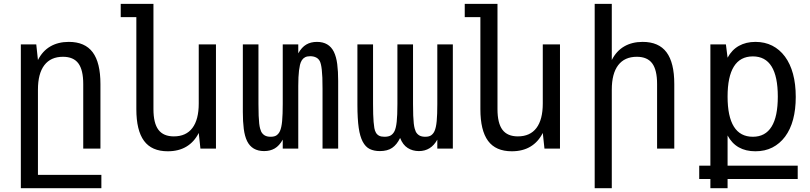

<svg xmlns="http://www.w3.org/2000/svg" viewBox="-20 -780 4254 1008"><path d="M89.4 -546.9H170.4L179.2 -464.8Q203.1 -512.2 244.1 -536.1Q285.2 -560.1 341.3 -560.1Q425.8 -560.1 466.6 -505.6Q507.3 -451.2 507.3 -338.9V0H417V-338.9Q417 -412.6 391.4 -447.3Q365.7 -481.9 310.5 -481.9Q246.6 -481.9 212.9 -438Q179.2 -394 179.2 -309.1V138.2H512.2V208H89.4Z M860.8 14.2Q776.4 14.2 736.1 -40.5Q695.8 -95.2 695.8 -207V-689.9H613.8V-759.8H785.6V-207Q785.6 -133.3 811.8 -98.6Q837.9 -64 892.6 -64Q957 -64 990.2 -108.2Q1023.4 -152.3 1023.4 -236.8V-546.9H1113.8V0H1032.2L1023.4 -82Q999.5 -34.7 958.7 -10.3Q918 14.2 860.8 14.2Z M1366.7 13.2Q1303.2 13.2 1277.3 -39.1Q1264.6 -65.4 1259.8 -103.5Q1254.9 -141.6 1254.9 -191.9V-546.9H1336.9V-233.9Q1336.9 -197.8 1337.9 -173.1Q1338.9 -148.4 1340.8 -131.8Q1342.8 -115.2 1345.5 -105.5Q1348.1 -95.7 1351.1 -89.4Q1357.4 -76.7 1369.4 -69.3Q1381.3 -62 1400.9 -62Q1421.9 -62 1432.9 -70.3Q1443.8 -78.6 1449.7 -91.8Q1458 -109.9 1461.2 -144.5Q1464.4 -179.2 1464.4 -233.9V-546.9H1545.9V-500Q1564 -532.2 1587.9 -546.1Q1611.8 -560.1 1644 -560.1Q1707 -560.1 1732.9 -507.8Q1745.6 -481.4 1750.5 -443.4Q1755.4 -405.3 1755.4 -355V0H1673.3V-313Q1673.3 -347.7 1672.4 -372.3Q1671.4 -397 1669.4 -413.8Q1667.5 -430.7 1665 -440.9Q1662.6 -451.2 1659.7 -457.5Q1652.8 -471.7 1639.4 -478.3Q1626 -484.9 1608.4 -484.9Q1591.8 -484.9 1581.3 -479.2Q1570.8 -473.6 1564.5 -463.4Q1558.1 -453.1 1554.9 -439.5Q1551.8 -425.8 1549.8 -409.7Q1547.9 -394 1546.9 -374Q1545.9 -354 1545.9 -329.1V0H1464.4V-46.9Q1446.3 -14.6 1422.4 -0.7Q1398.4 13.2 1366.7 13.2Z M1974.1 13.2Q1943.8 13.2 1921.4 2.4Q1898.9 -8.3 1883.8 -37.1Q1877 -50.3 1871.8 -67.9Q1866.7 -85.4 1863.3 -108.6Q1859.9 -131.8 1858.2 -161.9Q1856.4 -191.9 1856.4 -230V-546.9H1938.5V-233.9Q1938.5 -175.8 1941.4 -140.1Q1942.9 -122.1 1945.3 -107.7Q1947.8 -93.3 1953.9 -83Q1960 -72.8 1970.5 -67.4Q1981 -62 1998.5 -62Q2020.5 -62 2032.5 -69.8Q2044.4 -77.6 2051.3 -91.8Q2059.1 -107.4 2062.7 -140.6Q2066.4 -173.8 2066.4 -233.9V-546.9H2148.4V-233.9Q2148.4 -197.8 2149.4 -173.1Q2150.4 -148.4 2152.3 -131.8Q2154.3 -115.2 2157 -105.5Q2159.7 -95.7 2162.6 -89.4Q2168.9 -76.7 2180.9 -69.3Q2192.9 -62 2212.4 -62Q2233.4 -62 2244.4 -70.3Q2255.4 -78.6 2261.2 -91.8Q2269.5 -109.9 2272.7 -144.5Q2275.9 -179.2 2275.9 -233.9V-546.9H2357.4V0H2275.9V-46.9Q2242.7 13.2 2179.2 13.2Q2146 13.2 2120.4 -3.2Q2094.7 -19.5 2080.6 -55.7Q2063.5 -20.5 2038.8 -3.7Q2014.2 13.2 1974.1 13.2Z M2667 14.2Q2582.5 14.2 2542.2 -40.5Q2502 -95.2 2502 -207V-689.9H2419.9V-759.8H2591.8V-207Q2591.8 -133.3 2617.9 -98.6Q2644 -64 2698.7 -64Q2763.2 -64 2796.4 -108.2Q2829.6 -152.3 2829.6 -236.8V-546.9H2919.9V0H2838.4L2829.6 -82Q2805.7 -34.7 2764.9 -10.3Q2724.1 14.2 2667 14.2Z M3102.1 -759.8H3191.9V-464.8Q3215.8 -512.2 3256.8 -536.1Q3297.9 -560.1 3354 -560.1Q3438.5 -560.1 3479.2 -505.6Q3520 -451.2 3520 -338.9V0H3429.7V-338.9Q3429.7 -412.6 3404.1 -447.3Q3378.4 -481.9 3323.2 -481.9Q3259.3 -481.9 3225.6 -438Q3191.9 -394 3191.9 -309.1V208H3102.1Z M3709.5 159.7H3650.9V89.8H3709.5V-546.9H3791L3799.8 -477.1Q3822.3 -518.6 3859.4 -539.3Q3896.5 -560.1 3946.3 -560.1Q3995.1 -560.1 4034.2 -540.3Q4073.2 -520.5 4101.1 -482.9Q4128.9 -445.3 4143.3 -392.1Q4157.7 -338.9 4157.7 -271Q4157.7 -205.6 4143.8 -153.1Q4129.9 -100.6 4101.6 -62.5Q4073.7 -25.4 4034.9 -5.6Q3996.1 14.2 3945.8 14.2Q3844.2 14.2 3799.8 -68.8V89.8H4168V159.7H3799.8V208H3709.5ZM3932.6 -62Q3998 -62 4030.8 -115.2Q4063.5 -167.5 4063.5 -272.9Q4063.5 -483.9 3932.6 -483.9Q3866.2 -483.9 3833 -430.9Q3799.8 -377.9 3799.8 -272.9Q3799.8 -168 3833 -115Q3866.2 -62 3932.6 -62Z"/></svg>

Font: Hack
Style: Regular
Weight: 400
Monospace: yes
Designer: Christopher Simpkins
Foundry: Christopher Simpkins
Version: Version 2.019; ttfautohint (v1.4.1) -l 4 -r 80 -G 350 -x 0 -